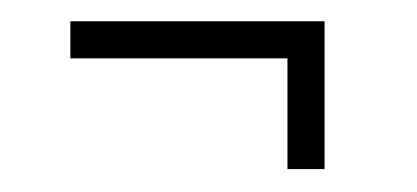

<svg xmlns="http://www.w3.org/2000/svg" viewBox="-20 -318 382 176"><path d="M243.5 -163V-264.5H44.5V-298.5H277.5V-163Z"/></svg>

Font: Imbue 10pt SemiBold
Style: Regular
Weight: 600
Designer: Tyler Finck
Foundry: Etcetera Type Company
Version: Version 1.102; ttfautohint (v1.8.3)